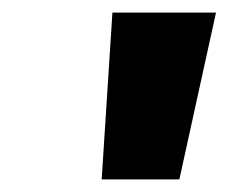

<svg xmlns="http://www.w3.org/2000/svg" viewBox="-20 -736 362 304"><path d="M158 -716 141 -452H264L322 -716Z"/></svg>

Font: Unageo
Style: ExtraBold-Italic
Weight: 800
Designer: Richard Sepsi
Foundry: Richard Sepsi
Version: Version 2.000